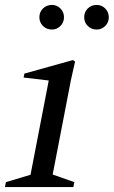

<svg xmlns="http://www.w3.org/2000/svg" viewBox="-35 -760 462 780"><path d="M-15 0 -11 -20 89 -50 163 -433 61 -445 64 -461 261 -516 270 -510 253 -434 179 -51 267 -20 263 0ZM358 -640Q336 -640 321.5 -654.5Q307 -669 307 -690Q307 -711 321.5 -725.5Q336 -740 358 -740Q378 -740 392.5 -725.5Q407 -711 407 -690Q407 -669 392.5 -654.5Q378 -640 358 -640ZM176 -640Q154 -640 139.5 -654.5Q125 -669 125 -690Q125 -711 139.5 -725.5Q154 -740 176 -740Q196 -740 210.5 -725.5Q225 -711 225 -690Q225 -669 210.5 -654.5Q196 -640 176 -640Z"/></svg>

Font: Wittgenstein-Italic Regular
Style: Italic
Weight: 400
Italic angle: -11°
Designer: Jörg Drees
Foundry: Jörg Drees
Version: Version 1.000; ttfautohint (v1.8.4.7-5d5b)